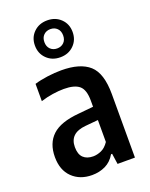

<svg xmlns="http://www.w3.org/2000/svg" viewBox="-154 -900 773 991"><g transform="rotate(-20 233.0 -405.0)"><path d="M177.5 9.5Q111 9.5 69.2 -31Q27.5 -71.5 27.5 -143.5Q27.5 -219 73 -261.5Q118.5 -304 219.5 -312.5L301.5 -320.5V-354Q301.5 -414 275.2 -436.2Q249 -458.5 190.5 -458.5Q162.5 -458.5 129 -453.5Q95.5 -448.5 63 -438V-533Q95.5 -543 135.5 -548.2Q175.5 -553.5 211 -553.5Q314.5 -553.5 364.8 -508.5Q415 -463.5 415 -349V0H319.5L311 -58.5H305Q284 -22.5 250.8 -6.5Q217.5 9.5 177.5 9.5ZM142 -156.5Q142 -117 161.5 -98.2Q181 -79.5 215.5 -79.5Q237 -79.5 260 -89.5Q283 -99.5 301.5 -127V-247.5L231.5 -241Q142 -233 142 -156.5ZM231 -618Q186 -618 156.8 -646.8Q127.5 -675.5 127.5 -719.5Q127.5 -763.5 156.8 -792Q186 -820.5 231 -820.5Q276 -820.5 305.2 -792Q334.5 -763.5 334.5 -719.5Q334.5 -675.5 305.2 -646.8Q276 -618 231 -618ZM231 -666.5Q253.5 -666.5 268 -680.8Q282.5 -695 282.5 -719.5Q282.5 -744 268 -758.2Q253.5 -772.5 231 -772.5Q208.5 -772.5 194 -758.2Q179.5 -744 179.5 -719.5Q179.5 -695 194 -680.8Q208.5 -666.5 231 -666.5Z"/></g></svg>

Font: Encode Sans Condensed SemiBold
Style: Regular
Weight: 600
Width: 3
Designer: Multiple Designers
Foundry: Impallari Type
Version: Version 3.000; ttfautohint (v1.8.3) -l 8 -r 50 -G 200 -x 14 